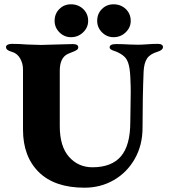

<svg xmlns="http://www.w3.org/2000/svg" viewBox="-20 -859 786 893"><path d="M87 -256V-536Q87 -564 73.5 -587.5Q60 -611 35 -618Q8 -625 8 -640Q8 -647 15.5 -651Q23 -655 34 -655Q69 -655 106 -652Q152 -650 171 -650Q190 -650 242 -652Q296 -654 318 -654Q344 -654 344 -639Q344 -631 336 -626Q328 -621 315.5 -616.5Q303 -612 295 -608Q258 -590 258 -530V-272Q258 -178 301 -129.5Q344 -81 410 -81Q499 -81 542.5 -132Q586 -183 586 -291Q586 -333 587 -356L588 -431Q588 -463 587 -477Q586 -525 580.5 -550.5Q575 -576 564 -589.5Q553 -603 531 -614Q524 -618 513 -621.5Q502 -625 496 -629Q490 -633 490 -639Q490 -654 520 -654Q551 -654 583 -652L621 -651Q639 -651 665 -653Q691 -655 713 -655Q738 -655 738 -640Q738 -626 712 -618Q678 -608 664 -587Q650 -566 648 -527Q643 -406 643 -265Q643 -184 607 -120.5Q571 -57 509.5 -21.5Q448 14 373 14Q234 14 160.5 -58.5Q87 -131 87 -256ZM234 -762Q234 -795 256 -817Q278 -839 310 -839Q344 -839 367 -817Q390 -795 390 -762Q390 -731 366.5 -708.5Q343 -686 310 -686Q279 -686 256.5 -708.5Q234 -731 234 -762ZM432 -762Q432 -795 454 -817Q476 -839 508 -839Q542 -839 565 -817Q588 -795 588 -762Q588 -731 564.5 -708.5Q541 -686 508 -686Q477 -686 454.5 -708.5Q432 -731 432 -762Z"/></svg>

Font: EB Garamond ExtraBold
Style: Regular
Weight: 800
Designer: Georg Duffner and Octavio Pardo
Foundry: Georg Duffner
Version: Version 1.000